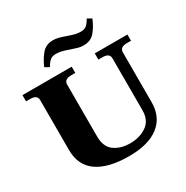

<svg xmlns="http://www.w3.org/2000/svg" viewBox="-206 -1101 1243 1283"><g transform="rotate(-30 415.0 -459.5)"><path d="M229 -789Q252 -842 283.5 -879Q315 -916 370 -916Q391 -916 412 -910.5Q433 -905 464 -894Q495 -883 516 -877.5Q537 -872 560 -872Q588 -872 604 -884.5Q620 -897 638 -929L671 -910Q650 -858 618.5 -820.5Q587 -783 531 -783Q510 -783 490 -788.5Q470 -794 438 -805Q408 -816 386 -821.5Q364 -827 341 -827Q313 -827 297 -814.5Q281 -802 263 -770ZM96 -227V-612Q96 -652 42 -652H10V-700H390V-652H358Q304 -652 304 -612V-211Q304 -131 352.5 -96Q401 -61 474 -61Q548 -61 601 -97.5Q654 -134 654 -211V-612Q654 -652 600 -652H568V-700H820V-652H788Q734 -652 734 -612V-227Q734 -114 654.5 -52Q575 10 425 10Q266 10 181 -49Q96 -108 96 -227Z"/></g></svg>

Font: Taviraj Black
Style: Regular
Weight: 900
Designer: Katatrad Team
Foundry: CadsonDemak
Version: Version 1.030